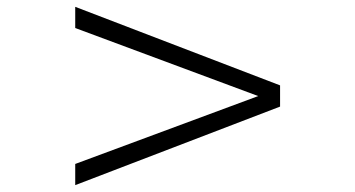

<svg xmlns="http://www.w3.org/2000/svg" viewBox="-20 -581 1040 562"><path d="M799.8 -269 200.2 -39.1V-101.1L735.8 -299.8L200.2 -499V-561L799.8 -331.1Z"/></svg>

Font: Charis
Style: Bold Italic
Weight: 700
Italic angle: -11°
Designer: Walt Agee, Miriam Martin, Annie Olsen, Victor Gaultney, Lorna Priest, Alan Ward, Bob Hallissy, Martin Hosken, Sharon Cor
Foundry: SIL Global
Version: Version 7.000